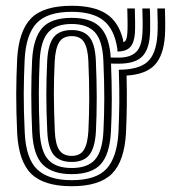

<svg xmlns="http://www.w3.org/2000/svg" viewBox="-20 -629 602 658"><path d="M225.8 9.2Q131 9.2 87.4 -33.1Q43.8 -75.5 38.8 -173.8Q35.5 -247.8 35.6 -306.2Q35.8 -364.8 38.8 -426.8Q44 -522 86 -565.6Q128 -609.2 225.8 -609.2Q301.5 -609.2 343.8 -582Q386 -554.8 401.5 -493.8Q402 -488.8 402.8 -484.2Q410.8 -487.5 413.2 -496.1Q415.8 -504.8 416.5 -516.8Q417.5 -531.2 417.2 -555.1Q417 -579 416.2 -600H442Q442.8 -581 443 -555.5Q443.2 -530 442.5 -516.2Q440.2 -484 427 -468.5Q413.8 -453 382.8 -452.2Q382.5 -455.2 382.2 -458.4Q382 -461.5 381.8 -464Q371.5 -530 334.2 -559.2Q297 -588.5 225.8 -588.5Q142.2 -588.5 105.6 -549.8Q69 -511 64.5 -425.2Q61.8 -368.2 61.4 -310.5Q61 -252.8 64.8 -174.2Q69 -84.8 107.9 -48.1Q146.8 -11.5 225.8 -11.5Q309.5 -11.5 345.4 -50.9Q381.2 -90.2 386 -175.5Q388.2 -225.5 388.9 -274Q389.5 -322.5 387.2 -390Q455 -390.2 485 -416.8Q515 -443.2 519.5 -508.8Q520.8 -526 520.4 -555.2Q520 -584.5 519.2 -600H545.2Q546 -583.5 546.2 -555.2Q546.5 -527 545.2 -506.2Q540.5 -438.8 510.4 -406.5Q480.2 -374.2 413.8 -370Q415.2 -313.5 414.6 -267.9Q414 -222.2 411.8 -174Q406.5 -76.8 363.8 -33.8Q321 9.2 225.8 9.2ZM225.8 -32.2Q160 -32.2 127.1 -64.4Q94.2 -96.5 90.2 -176.8Q87.2 -245.8 87.2 -306.4Q87.2 -367 90 -422.8Q94.2 -498.8 124.8 -533.2Q155.2 -567.8 225.8 -567.8Q288.8 -567.8 320 -539.1Q351.2 -510.5 358.5 -445Q358.8 -440.5 359.2 -432Q364.8 -431.8 371.1 -431.6Q377.5 -431.5 387 -431.5Q426.2 -431.5 446 -450.4Q465.8 -469.2 468.2 -516Q469 -531.2 468.9 -555.8Q468.8 -580.2 467.8 -600H493.5Q494.5 -579 494.6 -550.8Q494.8 -522.5 493.8 -509.5Q490.2 -456.5 465.5 -433.6Q440.8 -410.8 387 -410.8Q377.5 -410.8 371.6 -410.9Q365.8 -411 360.5 -411.2Q363.2 -342.8 363.1 -287.8Q363 -232.8 360.2 -178Q356 -99.8 325 -66Q294 -32.2 225.8 -32.2ZM225.8 -53.2Q280.5 -53.2 305.8 -82.2Q331 -111.2 334.5 -178.8Q337.2 -232.2 337.4 -291.1Q337.5 -350 334.2 -422.5Q331.2 -489.8 305.4 -518.2Q279.5 -546.8 225.8 -546.8Q170.5 -546.8 145 -517.9Q119.5 -489 116 -422Q113.5 -369.8 113.1 -310.5Q112.8 -251.2 116 -177.8Q119.5 -109.8 145.5 -81.5Q171.5 -53.2 225.8 -53.2ZM225.8 -74Q184 -74 164.2 -98.1Q144.5 -122.2 142 -179Q138.8 -247.2 138.8 -303.9Q138.8 -360.5 141.8 -420.8Q144.8 -477.2 164.2 -501.6Q183.8 -526 225.8 -526Q266 -526 285.9 -502.5Q305.8 -479 308.5 -421.8Q311.5 -352.2 311.5 -294.4Q311.5 -236.5 308.8 -179.8Q305.8 -123 286.4 -98.5Q267 -74 225.8 -74ZM225.8 -94.8Q254.8 -94.8 267.6 -115.6Q280.5 -136.5 283 -181Q285.5 -235.5 285.8 -291.5Q286 -347.5 282.8 -420.5Q280.8 -463.8 268 -484.5Q255.2 -505.2 225.8 -505.2Q196 -505.2 183 -484.6Q170 -464 167.5 -419.5Q164.5 -361 164.6 -306.2Q164.8 -251.5 167.8 -180Q169.8 -134.5 183.2 -114.6Q196.8 -94.8 225.8 -94.8Z"/></svg>

Font: Big Shoulders Inline Display ExtraBold
Style: Regular
Weight: 800
Designer: Patric King
Foundry: XO Type Co
Version: Version 1.000